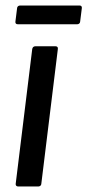

<svg xmlns="http://www.w3.org/2000/svg" viewBox="-20 -677 317 697"><path d="M44 -589H261C266 -589 271 -593 271 -599L277 -647C278 -653 275 -657 269 -657H53C47 -657 42 -653 42 -647L36 -599C35 -593 38 -589 44 -589ZM46 0H119C125 0 130 -4 130 -10L190 -499C191 -505 188 -509 182 -509H108C102 -509 98 -505 97 -499L37 -10C36 -4 40 0 46 0Z"/></svg>

Font: Barlow Semi Condensed Medium
Style: Italic
Weight: 500
Width: 4
Italic angle: -7°
Designer: Jeremy Tribby
Foundry: Tribby Type
Version: Version 1.422;hotconv 1.0.109;makeotfexe 2.5.65596